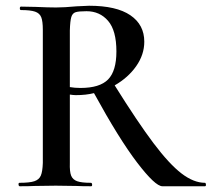

<svg xmlns="http://www.w3.org/2000/svg" viewBox="-20 -648 737 668"><path d="M693 0H545Q520 0 457 -82.5Q394 -165 307 -324Q279 -317 244 -317Q235 -317 223 -319V-81Q222 -51 227.5 -37Q233 -23 248.5 -17.5Q264 -12 296 -12Q300 -12 300.5 -6Q301 0 297 0Q264 0 246 -1L174 -2L101 -1Q82 0 49 0Q45 0 44.5 -6Q44 -12 48 -12Q83 -12 99.5 -17.5Q116 -23 122 -37Q128 -51 129 -81V-544Q129 -574 123.5 -588Q118 -602 102 -607.5Q86 -613 53 -613Q49 -613 49 -619Q49 -625 53 -625L104 -624Q148 -622 175 -622Q204 -622 246 -626Q280 -628 290 -628Q385 -628 433.5 -595Q482 -562 482 -503Q482 -458 454 -418Q426 -378 379 -351Q459 -223 514 -150Q569 -77 611.5 -44.5Q654 -12 693 -12Q696 -12 696.5 -6Q697 0 693 0ZM260 -342Q327 -342 356 -371.5Q385 -401 385 -469Q385 -542 356 -575.5Q327 -609 281 -609Q254 -609 243 -605.5Q232 -602 228 -588.5Q224 -575 223 -542V-345Q240 -342 260 -342Z"/></svg>

Font: Cormorant Upright SemiBold
Style: Regular
Weight: 600
Designer: Christian Thalmann (Catharsis Fonts)
Foundry: Catharsis Fonts
Version: Version 3.302